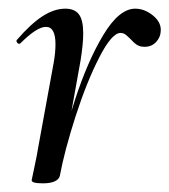

<svg xmlns="http://www.w3.org/2000/svg" viewBox="-20 -415 391 443"><path d="M292 -395Q313 -395 332 -380Q351 -365 351 -346Q351 -330 340.5 -318.5Q330 -307 314 -307Q303 -307 296 -311.5Q289 -316 281 -325Q276 -330 270.5 -334.5Q265 -339 258 -339Q238 -339 209 -282.5Q180 -226 154.5 -147Q129 -68 118 -9L108 -10Q124 -95 153 -184.5Q182 -274 218.5 -334.5Q255 -395 292 -395ZM53 1Q54 -5 59.5 -30Q65 -55 68 -74L104 -271Q108 -294 108 -313Q108 -353 86 -353Q65 -353 27 -315Q26 -314 24 -314Q21 -314 19 -317.5Q17 -321 19 -323Q51 -360 78 -377.5Q105 -395 131 -395Q152 -395 162 -382Q172 -369 172 -338Q172 -314 166 -276L118 -9Q116 -1 106 3.5Q96 8 79 8Q53 8 53 1Z"/></svg>

Font: Cormorant Garamond Medium
Style: Italic
Weight: 500
Italic angle: -10°
Designer: Christian Thalmann (Catharsis Fonts)
Foundry: Catharsis Fonts
Version: Version 4.000